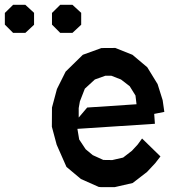

<svg xmlns="http://www.w3.org/2000/svg" viewBox="-193 -772 723 796"><path d="M377.9 -172.9 396 -197.8 472.2 -123.5 450.7 -95.7 416.5 -59.1 356.9 -13.2 282.2 3.9H226.1L216.3 2.9L142.6 -29.8L82.5 -80.1L42 -171.9L22 -246.6L22.5 -326.2L43 -402.8L79.1 -475.1L150.4 -544.9L227.5 -572.8L285.2 -573.2L356 -544.9L417.5 -493.2L460.4 -423.3L481.4 -356.4L488.3 -308.1L446.3 -299.8L449.2 -258.8L127.9 -237.8L135.3 -193.8L162.1 -153.3L191.4 -128.9L235.4 -108.9L272.5 -108.4L317.4 -118.7L354 -147ZM158.7 -404.3 138.2 -351.6 133.3 -323.7V-284.7L168.5 -326.2L373 -339.8L368.7 -376L344.7 -414.6L308.6 -442.4L268.6 -458H243.7L200.2 -442.4ZM-138.7 -752H-87.9L-51.8 -718.8V-669.4L-87.9 -635.7H-138.7L-172.9 -669.9V-718.3ZM56.6 -752H107.4L143.6 -718.8V-669.4L107.4 -635.7H56.6L22.5 -669.9V-718.3Z"/></svg>

Font: Gap Sans
Style: Bold
Weight: 400
Designer: Alexandre Liziard and Etienne Ozeray
Foundry: Interstices.io
Version: Version 1.610